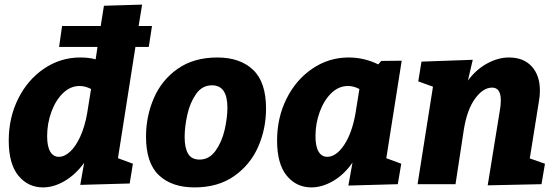

<svg xmlns="http://www.w3.org/2000/svg" viewBox="-20 -801 2423 835"><path d="M627 -597H569L493 -113L558 -89L544 -3L329 3L346 -93Q309 -42 261.5 -14Q214 14 167 14Q102 14 60 -37Q18 -88 18 -190Q18 -289 59 -371.5Q100 -454 171.5 -502.5Q243 -551 329 -551Q367 -551 396 -543L404 -597H237L250 -688H418L432 -776L598 -781L583 -688H641ZM359 -308 376 -414Q351 -427 326 -427Q286 -427 254 -396Q222 -365 203.5 -314.5Q185 -264 185 -209Q185 -164 198.5 -141.5Q212 -119 236 -119Q261 -119 285.5 -142Q310 -165 329.5 -208Q349 -251 359 -308Z M1137 -329Q1137 -240 1102.5 -162Q1068 -84 998 -35Q928 14 826 14Q727 14 671 -39Q615 -92 615 -207Q615 -295 649 -374Q683 -453 753 -502Q823 -551 925 -551Q1024 -551 1080.5 -497.5Q1137 -444 1137 -329ZM783 -205Q783 -158 798 -132.5Q813 -107 848 -107Q890 -107 917.5 -145.5Q945 -184 957 -236.5Q969 -289 969 -333Q969 -430 902 -430Q859 -430 832.5 -392Q806 -354 794.5 -301.5Q783 -249 783 -205Z M1727 -537 1660 -113 1725 -89 1710 0 1495 6 1513 -94Q1477 -42 1429 -14Q1381 14 1334 14Q1269 14 1227 -37Q1185 -88 1185 -190Q1185 -289 1226 -371.5Q1267 -454 1338.5 -502.5Q1410 -551 1496 -551Q1564 -551 1625 -521L1638 -536ZM1526 -308 1543 -414Q1518 -427 1493 -427Q1453 -427 1421 -396Q1389 -365 1370.5 -314.5Q1352 -264 1352 -209Q1352 -164 1365.5 -141.5Q1379 -119 1403 -119Q1442 -119 1476.5 -170.5Q1511 -222 1526 -308Z M2284 -112 2350 -89 2335 0 2101 5 2154 -322Q2158 -343 2158 -365Q2158 -420 2120 -420Q2081 -420 2046 -372Q2011 -324 1997 -236L1961 0H1796L1863 -424L1799 -447L1813 -533L2036 -541L2015 -451Q2052 -500 2099.5 -525.5Q2147 -551 2193 -551Q2257 -551 2292.5 -512Q2328 -473 2328 -407Q2328 -383 2324 -362Z"/></svg>

Font: Bitter Pro ExtraBold
Style: Italic
Weight: 800
Italic angle: -9°
Designer: Sol Matas, and Bitter project Authors
Foundry: Sol Matas
Version: Version 1.010